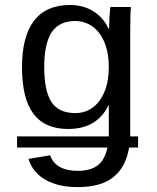

<svg xmlns="http://www.w3.org/2000/svg" viewBox="-20 -557 640 784"><path d="M49.8 0H424.3V-127.4H423.3Q376 -30.3 258.3 -30.3Q163.1 -30.3 116.5 -92.5Q69.8 -154.8 69.8 -282.7Q69.8 -408.2 119.1 -472.4Q168.5 -536.6 265.1 -536.6Q320.3 -536.6 361.3 -511Q402.3 -485.4 424.3 -438H425.3Q425.3 -452.6 427.2 -488.8Q429.2 -524.9 431.2 -528.3H514.6Q511.7 -502 511.7 -418.9V0H543.9V45.4H507.3Q493.7 126 442.6 166.5Q391.6 207 297.4 207Q218.8 207 166.3 177.5Q113.8 147.9 96.2 91.8L184.6 77.1Q207.5 140.6 297.9 140.6Q349.1 140.6 378.4 118.7Q407.7 96.7 418.9 45.4H49.8ZM424.3 -283.7Q424.3 -340.8 406.7 -383.5Q389.2 -426.3 357.7 -448.7Q326.2 -471.2 287.1 -471.2Q221.7 -471.2 191.2 -425.3Q160.6 -379.4 160.6 -283.7Q160.6 -185.5 190.2 -140.4Q219.7 -95.2 288.1 -95.2Q327.6 -95.2 358.6 -117.9Q389.6 -140.6 407 -183.3Q424.3 -226.1 424.3 -283.7Z"/></svg>

Font: Cousine
Style: Regular
Weight: 400
Monospace: yes
Designer: Steve Matteson
Foundry: Ascender Corporation
Version: Version 1.20